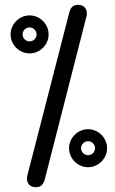

<svg xmlns="http://www.w3.org/2000/svg" viewBox="-20 -774 478 798"><path d="M129 4C152 4 159 -9 165 -24L340 -708C341 -709 341 -716 341 -717C341 -752 311 -754 305 -754C281 -754 274 -740 269 -726L93 -42C93 -41 92 -34 92 -33C92 0 118 4 129 4ZM103 -660C119 -660 132 -647 132 -631C132 -615 119 -602 103 -602C87 -602 74 -615 74 -631C74 -647 87 -660 103 -660ZM182 -631C182 -674 146 -710 103 -710C60 -710 24 -674 24 -631C24 -588 60 -552 103 -552C146 -552 182 -588 182 -631ZM346 -187C362 -187 375 -174 375 -158C375 -142 362 -129 346 -129C330 -129 317 -142 317 -158C317 -174 330 -187 346 -187ZM425 -158C425 -201 389 -237 346 -237C303 -237 267 -201 267 -158C267 -115 303 -79 346 -79C389 -79 425 -115 425 -158Z"/></svg>

Font: LS
Style: RegularAlt
Weight: 500
Designer: BSozoo
Foundry: BSozoo
Version: Version 001.000